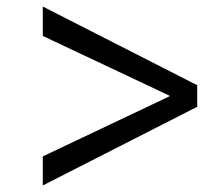

<svg xmlns="http://www.w3.org/2000/svg" viewBox="-20 -661 687 588"><path d="M501 -367 111 -551V-641L584 -400V-334L111 -93V-182Z"/></svg>

Font: Martel DemiBold
Style: Regular
Weight: 600
Designer: Dan Reynolds
Foundry: Dan Reynolds
Version: Version 1.001; ttfautohint (v1.1) -l 5 -r 5 -G 72 -x 0 -D la